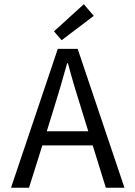

<svg xmlns="http://www.w3.org/2000/svg" viewBox="-20 -887 640 907"><path d="M232 -367C255 -440 276 -512 297 -588H301C321 -512 343 -440 366 -367L397 -267H201ZM32 0H117L180 -200H418L480 0H568L347 -656H253ZM271 -697 423 -812 376 -867 235 -739Z"/></svg>

Font: Hasklig
Style: Regular
Weight: 400
Monospace: yes
Designer: Paul D. Hunt, Teo Tuominen
Foundry: Adobe Systems Incorporated
Version: Version 2.030;PS 1.0;hotconv 16.6.51;makeotf.lib2.5.65220